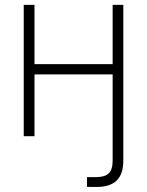

<svg xmlns="http://www.w3.org/2000/svg" viewBox="-20 -549 593 774"><path d="M370.6 204.6Q361.3 204.6 350.1 204.6Q338.9 204.6 330.6 204.1V165Q339.4 165 350.1 165Q360.8 165 367.2 165Q402.3 165 418.2 149.9Q434.1 134.8 434.1 99.1V0H477.1V99.1Q477.1 152.3 450.4 178.5Q423.8 204.6 370.6 204.6ZM447.3 -290.5V-249H106.9V-290.5ZM119.1 -529.3V0H75.7V-529.3ZM477.1 -529.3V0H434.1V-529.3Z"/></svg>

Font: Inter 24pt ExtraLight
Style: Regular
Weight: 250
Designer: Rasmus Andersson
Foundry: rsms
Version: Version 4.001;git-66647c0bb